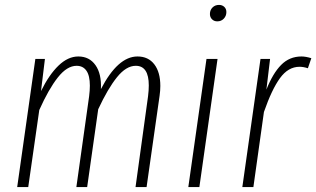

<svg xmlns="http://www.w3.org/2000/svg" viewBox="-20 -762 1288 782"><path d="M633 -412Q633 -393 630 -372L577 0H532L583 -370Q586 -394 586 -414Q586 -494 533 -494Q494 -494 456.5 -447.5Q419 -401 380 -317L335 0H291L343 -370Q346 -394 346 -413Q346 -454 332 -474Q318 -494 292 -494Q253 -494 215.5 -446.5Q178 -399 140 -314L95 0H50L124 -522H163L147 -391Q180 -458 218.5 -495Q257 -532 299 -532Q344 -532 369 -496.5Q394 -461 391 -399Q460 -532 540 -532Q584 -532 608.5 -500Q633 -468 633 -412Z M866 -522 792 0H747L821 -522ZM835 -705Q835 -721 845.5 -731.5Q856 -742 872 -742Q885 -742 893.5 -734Q902 -726 902 -713Q902 -697 891.5 -686Q881 -675 865 -675Q852 -675 843.5 -683.5Q835 -692 835 -705Z M1248 -525 1234 -484Q1216 -490 1200 -490Q1154 -490 1120.5 -444Q1087 -398 1055 -306L1012 0H967L1041 -522H1080L1065 -397Q1091 -463 1125 -497.5Q1159 -532 1208 -532Q1225 -532 1248 -525Z"/></svg>

Font: Fira Sans Extra Condensed ExtraLight
Style: Italic
Weight: 275
Width: 3
Italic angle: -8°
Designer: Carrois Corporate & Edenspiekermann AG
Foundry: Carrois Corporate GbR & Edenspiekermann AG
Version: Version 4.203